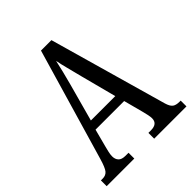

<svg xmlns="http://www.w3.org/2000/svg" viewBox="-198 -839 963 963"><g transform="rotate(-45 284.0 -357.0)"><path d="M2 0V-41H15Q37 -41 49.5 -56Q62 -71 76 -119L250 -714H324L502 -87Q510 -60 522.5 -50.5Q535 -41 560 -41H568V0H339V-41H357Q404 -41 404 -80Q404 -90 400.5 -106.5Q397 -123 393 -138L366 -240H163L138 -145Q135 -133 131 -116.5Q127 -100 127 -86Q127 -66 138.5 -53.5Q150 -41 177 -41H198V0ZM179 -289H352L302 -480Q291 -525 281.5 -560.5Q272 -596 267 -624Q261 -596 252.5 -561.5Q244 -527 234 -490Z"/></g></svg>

Font: Noto Serif ExtraCondensed
Style: Regular
Weight: 400
Width: 2
Designer: Monotype Design Team
Foundry: Monotype Imaging Inc.
Version: Version 2.015